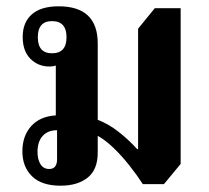

<svg xmlns="http://www.w3.org/2000/svg" viewBox="-20 -578 664 609"><path d="M172 11Q112 11 81.5 -19Q51 -49 51 -98Q51 -147 79 -178Q107 -209 157 -212V-370Q148 -367 137 -367Q101 -367 76.5 -391.5Q52 -416 52 -461Q52 -507 81 -532.5Q110 -558 166 -558Q290 -558 290 -440V-198Q324 -185 356 -160Q388 -135 415 -105H418V-487L471 -552H553V-58L500 6H433Q415 -22 390.5 -53Q366 -84 340 -109Q314 -134 290 -147V-94Q290 -40 258 -14.5Q226 11 172 11ZM145 -409Q191 -409 191 -460Q191 -511 145 -511Q100 -511 100 -460Q100 -409 145 -409ZM136 -42Q161 -42 161 -73V-165Q132 -165 115.5 -147Q99 -129 99 -96Q99 -72 108.5 -57Q118 -42 136 -42Z"/></svg>

Font: Noto Serif Thai SemiCondensed
Style: Bold
Weight: 700
Width: 4
Designer: Monotype Design Team
Foundry: Monotype Imaging Inc.
Version: Version 2.002; ttfautohint (v1.8.4.7-5d5b)